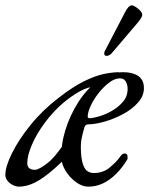

<svg xmlns="http://www.w3.org/2000/svg" viewBox="-27 -684 568 718"><path d="M44 14Q33 14 21 8Q9 2 1 -8Q-7 -18 -7 -30Q-7 -61 18 -111.5Q43 -162 87.5 -217Q132 -272 192 -318Q246 -360 288 -380.5Q330 -401 362 -407.5Q394 -414 418 -414L331 -360Q303 -360 271.5 -342.5Q240 -325 208 -298Q170 -265 139.5 -223.5Q109 -182 92 -142Q75 -102 75 -74Q75 -61 82.5 -55Q90 -49 103 -49Q119 -49 153 -76Q187 -103 235 -183L273 -151Q217 -89 176 -53Q135 -17 104 -1.5Q73 14 44 14ZM303 14Q280 14 257 -3Q234 -20 219 -44Q204 -68 203 -90Q200 -140 217 -196Q234 -252 265.5 -301.5Q297 -351 340 -382.5Q383 -414 434 -414Q469 -414 489.5 -400Q510 -386 511 -359Q513 -328 490.5 -302Q468 -276 433.5 -257.5Q399 -239 363.5 -229Q328 -219 303 -219Q293 -219 289 -209Q282 -185 278 -165Q274 -145 276 -113Q278 -76 289 -56.5Q300 -37 325 -37Q359 -37 384.5 -58.5Q410 -80 423 -99Q430 -110 439 -110Q450 -110 450 -98Q450 -97 450 -92.5Q450 -88 448 -86Q429 -55 406 -32.5Q383 -10 357.5 2Q332 14 303 14ZM308 -242Q319 -242 342.5 -248.5Q366 -255 391.5 -269.5Q417 -284 434.5 -305.5Q452 -327 450 -357Q449 -370 442.5 -380.5Q436 -391 421 -391Q402 -391 381 -375Q360 -359 341.5 -335.5Q323 -312 312 -288Q301 -264 301 -248Q301 -242 308 -242ZM372 -475Q364 -475 363 -481.5Q362 -488 366 -495L441 -639Q446 -649 452.5 -656.5Q459 -664 466 -664Q471 -664 480.5 -658Q490 -652 497.5 -644Q505 -636 505 -628Q505 -624 500.5 -616.5Q496 -609 487 -598L395 -490Q391 -484 384.5 -479.5Q378 -475 372 -475Z"/></svg>

Font: EB Garamond
Style: Italic
Weight: 400
Italic angle: -17.2°
Designer: Georg Duffner and Octavio Pardo
Foundry: Georg Duffner
Version: Version 1.001